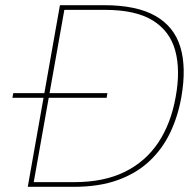

<svg xmlns="http://www.w3.org/2000/svg" viewBox="-20 -720 750 740"><path d="M28 -343 31 -361H394L391 -343ZM87 0 211 -700H381Q506 -700 578.5 -659Q651 -618 675 -539Q699 -460 679 -346Q666 -272 636 -209Q606 -146 556 -99Q506 -52 434 -26Q362 0 265 0ZM110 -18H266Q380 -18 460.5 -57.5Q541 -97 590 -170.5Q639 -244 657 -346Q676 -449 655.5 -524.5Q635 -600 569 -641Q503 -682 384 -682H228Z"/></svg>

Font: DM Sans 16pt Thin
Style: Italic
Weight: 250
Italic angle: -10°
Version: Version 4.004;gftools[0.9.30]